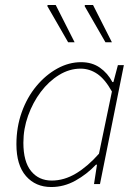

<svg xmlns="http://www.w3.org/2000/svg" viewBox="-20 -740 564 772"><path d="M186 12Q123 12 84.5 -32Q46 -76 46 -160Q46 -229 67.5 -289Q89 -349 126.5 -394Q164 -439 210.5 -464.5Q257 -490 306 -490Q350 -490 381.5 -468Q413 -446 432 -410H436L454 -478H478L382 0H358L370 -78H366Q329 -39 283 -13.5Q237 12 186 12ZM188 -14Q238 -14 285.5 -42.5Q333 -71 378 -122L430 -372Q402 -422 371 -443Q340 -464 304 -464Q259 -464 217.5 -438.5Q176 -413 144 -370.5Q112 -328 93 -275Q74 -222 74 -166Q74 -90 105 -52Q136 -14 188 -14ZM254 -570 170 -716 172 -720H204L280 -570ZM404 -570 320 -716 322 -720H354L430 -570Z"/></svg>

Font: Source Sans 3 VF
Style: Italic
Weight: 200
Italic angle: -11°
Designer: Paul D. Hunt
Foundry: Adobe Systems Incorporated
Version: Version 3.042;hotconv 1.0.118;makeotfexe 2.5.65603